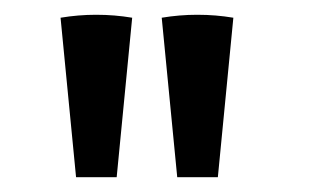

<svg xmlns="http://www.w3.org/2000/svg" viewBox="-20 -690 427 260"><path d="M83 -450 62 -666Q74 -668 86 -669Q98 -670 110 -670Q123 -670 135 -669Q147 -668 159 -666L138 -450ZM220 -450 199 -666Q211 -668 223 -669Q235 -670 247 -670Q260 -670 272 -669Q284 -668 296 -666L275 -450Z"/></svg>

Font: Piazzolla Medium
Style: Regular
Weight: 500
Designer: Juan Pablo del Peral
Foundry: Huerta Tipografica
Version: Version 1.330